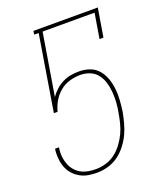

<svg xmlns="http://www.w3.org/2000/svg" viewBox="-138 -824 775 920"><g transform="rotate(-20 250.0 -363.5)"><path d="M198 8Q176 8 154.5 4.5Q133 1 114.5 -9Q96 -19 81.5 -34Q67 -49 58.5 -68Q50 -87 47 -108.5Q44 -130 45 -152L47 -169H67L65 -154Q63 -134 66 -115Q69 -96 76 -79Q83 -62 95.5 -48Q108 -34 124 -25.5Q140 -17 159 -13.5Q178 -10 198 -10Q223 -10 249 -17.5Q275 -25 297 -41.5Q319 -58 336 -81Q353 -104 364 -127.5Q375 -151 381.5 -177Q388 -203 392 -228Q397 -253 398.5 -279Q400 -305 398 -330.5Q396 -356 389 -379.5Q382 -403 367.5 -422Q353 -441 330 -450.5Q307 -460 281 -460Q255 -460 227.5 -452.5Q200 -445 177.5 -426.5Q155 -408 140.5 -383.5Q126 -359 119 -331H100L163 -717H140L143 -735H471L447 -590H427L448 -717H183L131 -402Q144 -421 161 -436Q178 -451 198 -461Q218 -471 239 -474.5Q260 -478 281 -478Q310 -478 336 -468.5Q362 -459 379 -438.5Q396 -418 405 -392.5Q414 -367 417 -338.5Q420 -310 418 -281.5Q416 -253 412 -225Q407 -198 399.5 -170Q392 -142 380 -116.5Q368 -91 349 -66.5Q330 -42 306 -25Q282 -8 254 0Q226 8 198 8Z"/></g></svg>

Font: Iosevka Curly Slab ThObl
Style: Regular
Weight: 100
Italic angle: -9°
Monospace: yes
Designer: Belleve Invis
Foundry: Belleve Invis
Version: Version 11.0.0; ttfautohint (v1.8.3)